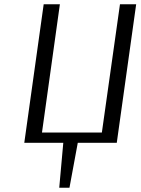

<svg xmlns="http://www.w3.org/2000/svg" viewBox="-20 -670 663 901"><path d="M177 -48H458L543 -650H619L528 0H345L306 211H258L277 0H94L185 -650H261Z"/></svg>

Font: Arsenal SC
Style: Italic
Weight: 400
Italic angle: -9.10001°
Designer: Andrij Shevchenko
Foundry: Stairsfor
Version: Version 2.001; ttfautohint (v1.8.4.7-5d5b)